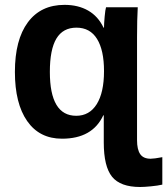

<svg xmlns="http://www.w3.org/2000/svg" viewBox="-20 -558 685 786"><path d="M405.8 -444.8Q405.8 -460.4 408.4 -489.7Q411.1 -519 414.1 -528.3H543.9Q541 -477.1 541 -406.2V15.6Q541 54.2 554 73Q566.9 91.8 596.7 91.8Q611.3 91.8 644.5 85.4V197.8Q626 202.1 597.9 204.8Q569.8 207.5 553.7 207.5Q472.7 207.5 438.7 165.5Q404.8 123.5 404.8 25.4V-85.9H402.8Q358.4 9.8 233.9 9.8Q141.6 9.8 91.3 -62.3Q41 -134.3 41 -263.7Q41 -395 94 -466.6Q147 -538.1 244.1 -538.1Q300.3 -538.1 341.1 -514.6Q381.8 -491.2 403.8 -444.8ZM405.8 -267.1Q405.8 -352.5 377.2 -398.7Q348.6 -444.8 293 -444.8Q237.8 -444.8 210.9 -400.1Q184.1 -355.5 184.1 -263.7Q184.1 -84 292 -84Q346.2 -84 376 -131.6Q405.8 -179.2 405.8 -267.1Z"/></svg>

Font: Arial
Style: Bold
Weight: 700
Designer: Steve Matteson
Foundry: Ascender Corporation
Version: Version 2.00.3